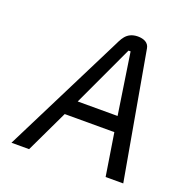

<svg xmlns="http://www.w3.org/2000/svg" viewBox="-109 -679 748 778"><g transform="rotate(20 265.0 -290.0)"><path d="M22 0H98L185 -183H399L428 0H504L407 -548C403 -570 383 -580 356 -580C305 -579 294 -542 279 -513ZM217 -249 340 -513H349L389 -249Z"/></g></svg>

Font: Charger Pro
Style: NarObl
Weight: 400
Designer: Jasper
Foundry: Cannot Into Space Fonts
Version: Version 1.09